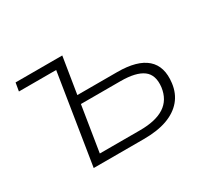

<svg xmlns="http://www.w3.org/2000/svg" viewBox="-102 -657 904 826"><g transform="rotate(-30 350.0 -243.5)"><path d="M153 0 224 -446H39L46 -487H278L249 -307H447Q546 -307 591.5 -267Q637 -227 627 -148Q621 -100 593 -67Q565 -34 517.5 -17Q470 0 402 0ZM207 -41H407Q485 -41 528 -69Q571 -97 579 -155Q586 -214 551 -240Q516 -266 440 -266H243Z"/></g></svg>

Font: Nunito Sans 10pt SemiExpanded ExtraLight
Style: Italic
Weight: 250
Width: 6
Italic angle: -9°
Designer: Vernon Adams
Foundry: Vernon Adams
Version: Version 3.101;gftools[0.9.27]